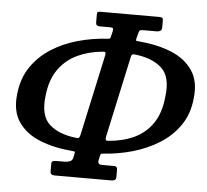

<svg xmlns="http://www.w3.org/2000/svg" viewBox="-53 -806 928 862"><g transform="rotate(5 411.0 -375.0)"><path d="M421.5 -643 427.5 -668Q429.5 -677.5 427.5 -681.2Q425.5 -685 414.5 -685H368.5Q350 -685 350 -700V-737.5Q350 -747 354 -748.8Q358 -750.5 366.5 -750.5H629Q640 -750.5 643.8 -747.8Q647.5 -745 647.5 -733.5V-706Q647.5 -693 640.5 -689Q633.5 -685 624.5 -685H565Q553 -685 548.8 -682Q544.5 -679 542 -667L536 -644Q534 -635 538 -634.5Q542 -634 550.5 -633Q631 -626.5 694.8 -600.8Q758.5 -575 792 -525.5Q825.5 -476 816 -398.5Q809 -328.5 773.8 -277.5Q738.5 -226.5 684 -192.5Q629.5 -158.5 564.8 -140Q500 -121.5 434.5 -117.5Q427 -117 424.2 -116Q421.5 -115 419.5 -107L415 -87Q410.5 -66 432 -66H488.5Q501 -66 501 -50V-16.5Q501 -0.5 479 -0.5H225Q204.5 -0.5 204.5 -16.5V-52Q204.5 -60 209.8 -63Q215 -66 229 -66H262Q275 -66 286.8 -70Q298.5 -74 301.5 -90L305 -107Q306.5 -115 303.2 -115.5Q300 -116 292.5 -117Q211.5 -123.5 147.5 -149Q83.5 -174.5 49.5 -224Q15.5 -273.5 25 -352Q32.5 -422 67.5 -473.2Q102.5 -524.5 156.5 -558.8Q210.5 -593 275.8 -611Q341 -629 409 -633Q416 -633.5 417.8 -634.5Q419.5 -635.5 421.5 -643ZM451.5 -176.5Q515.5 -181.5 566.5 -205.2Q617.5 -229 649.5 -275.8Q681.5 -322.5 688.5 -397Q700 -485.5 657.8 -525Q615.5 -564.5 535.5 -573Q527 -574 523.5 -571.2Q520 -568.5 518 -558.5L439.5 -196.5Q437 -185 438.8 -180.2Q440.5 -175.5 451.5 -176.5ZM324.5 -194.5 403.5 -558.5Q405.5 -568 402.5 -571Q399.5 -574 390.5 -573Q329.5 -567.5 278.2 -543.8Q227 -520 193.5 -473.2Q160 -426.5 152.5 -353Q141.5 -263.5 184.2 -224.5Q227 -185.5 307 -177Q316.5 -176 319.2 -179.8Q322 -183.5 324.5 -194.5Z"/></g></svg>

Font: Besley* Narrow Medium
Style: Italic
Weight: 500
Width: 4
Italic angle: -13°
Designer: Owen Earl
Foundry: indestructible type*
Version: Version 3.000; ttfautohint (v1.8.3)